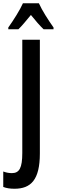

<svg xmlns="http://www.w3.org/2000/svg" viewBox="-71 -958 349 1180"><path d="M168 -938H70C52 -897 12 -834 -20 -789V-778H42C63 -798 90 -831 119 -866C147 -831 173 -801 197 -778H258V-789C225 -836 188 -893 168 -938ZM18 202C119 202 174 147 174 -15V-714H66V-18C66 74 48 106 2 106C-18 106 -35 102 -51 96V191C-30 199 -8 202 18 202Z"/></svg>

Font: Noto Sans Display Condensed Medium
Style: Regular
Weight: 500
Width: 3
Designer: Monotype Design Team
Foundry: Monotype Imaging Inc.
Version: Version 1.900